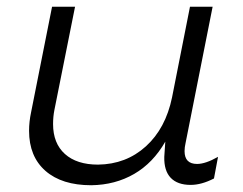

<svg xmlns="http://www.w3.org/2000/svg" viewBox="-20 -544 718 568"><path d="M529 -121Q526 -108 526 -97Q526 -59 563 -59Q588 -59 625 -80L613 -16Q576 3 544 3Q505 3 485 -18Q465 -39 466 -80L469 -125Q433 -62 377 -29.5Q321 3 250 4Q163 4 114.5 -38.5Q66 -81 66 -157Q66 -184 72 -212L134 -524H202L141 -219Q137 -199 137 -177Q137 -120 172 -88.5Q207 -57 270 -57Q353 -58 411.5 -111Q470 -164 489 -256L542 -524H609Z"/></svg>

Font: TypoPRO Montserrat Alternates
Style: Italic
Weight: 300
Italic angle: -11.3°
Designer: Julieta Ulanovsky
Foundry: Julieta Ulanovsky
Version: Version 6.001